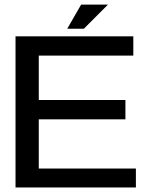

<svg xmlns="http://www.w3.org/2000/svg" viewBox="-20 -831 659 851"><path d="M582.3 -84H151.9V-302.2H535.9V-387.8H151.9V-584.7H570.9V-669.9H48.8V0H582.3ZM278 -703.6H351.7L458.6 -810.7H339.6Z"/></svg>

Font: SaysetthaMai Thin
Style: Regular
Weight: 100
Designer: John M. Durdin
Foundry: Lao Script for Windows
Version: Version 1.101